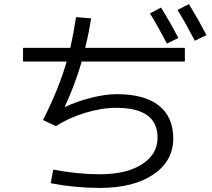

<svg xmlns="http://www.w3.org/2000/svg" viewBox="-20 -872 1040 942"><path d="M716 -806 770 -835Q818 -757 855 -686L799 -658Q757 -739 716 -806ZM851 -823 907 -852Q952 -778 993 -700L936 -672Q886 -767 851 -823ZM93 -570V-637H325Q340 -703 353 -788L427 -782Q417 -715 398 -637H887V-570H381Q347 -454 298 -349L299 -347Q355 -374 426 -392Q497 -410 553 -410Q689 -410 759.5 -354Q830 -298 830 -193Q830 -82 732.5 -16Q635 50 470 50Q349 50 229 27L241 -40Q361 -17 470 -17Q600 -17 676.5 -66Q753 -115 753 -197Q753 -343 550 -343Q478 -343 396.5 -318Q315 -293 255 -253L191 -283Q270 -439 307 -570Z"/></svg>

Font: M PLUS 1p
Style: Regular
Weight: 400
Version: Version 1.062